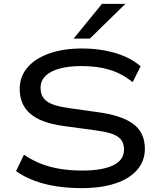

<svg xmlns="http://www.w3.org/2000/svg" viewBox="-20 -965 823 994"><path d="M402 9Q335 9 272.5 -0.5Q210 -10 157 -30Q104 -50 63 -79L104 -164Q150 -133 197 -115.5Q244 -98 295.5 -90Q347 -82 406 -82Q509 -82 565.5 -109Q622 -136 622 -190Q622 -226 603.5 -245.5Q585 -265 551 -275Q517 -285 469 -291L307 -313Q191 -329 136.5 -376.5Q82 -424 82 -504Q82 -569 122.5 -616Q163 -663 235.5 -688.5Q308 -714 405 -714Q467 -714 523 -703.5Q579 -693 625.5 -673Q672 -653 708 -622L667 -540Q610 -585 547 -604Q484 -623 402 -623Q336 -623 288.5 -610Q241 -597 215.5 -572Q190 -547 190 -510Q190 -463 224 -439.5Q258 -416 333 -406L488 -384Q609 -368 669.5 -323.5Q730 -279 730 -195Q730 -132 690.5 -86Q651 -40 577.5 -15.5Q504 9 402 9ZM361 -765 508 -945H629L445 -765Z"/></svg>

Font: Nunito Sans 10pt Expanded Medium
Style: Regular
Weight: 500
Width: 7
Designer: Vernon Adams
Foundry: Vernon Adams
Version: Version 3.101;gftools[0.9.27]